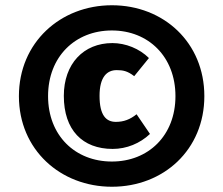

<svg xmlns="http://www.w3.org/2000/svg" viewBox="-20 -797 850 731"><path d="M406 -777C210 -777 52 -635 52 -431C52 -227 210 -86 406 -86C603 -86 758 -227 758 -431C758 -635 603 -777 406 -777ZM406 -681C545 -681 648 -581 648 -431C648 -281 545 -182 406 -182C266 -182 163 -281 163 -431C163 -581 266 -681 406 -681ZM408 -633C298 -633 223 -554 223 -432C223 -302 294 -230 409 -230C462 -230 513 -251 551 -287L500 -362C475 -342 451 -333 421 -333C384 -333 359 -358 359 -432C359 -505 388 -530 424 -530C448 -530 465 -527 491 -507L547 -576C511 -612 458 -633 408 -633Z"/></svg>

Font: Fira Sans Heavy
Style: Regular
Weight: 900
Designer: bBox Type GmbH & Carrois Corporate GbR & Edenspiekermann AG
Foundry: bBox Type GmbH & Carrois Corporate GbR & Edenspiekermann AG
Version: Version 4.300;PS 004.300;hotconv 1.0.88;makeotf.lib2.5.64775